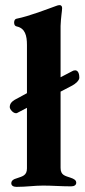

<svg xmlns="http://www.w3.org/2000/svg" viewBox="-20 -725 330 748"><path d="M18 -308C18 -299 31 -284 42 -284C44 -284 45 -284 47 -285L85 -305V-69C85 -41 67 -38 47 -31C32 -27 24 -21 24 -11C24 -2 32 3 44 3C84 3 113 -2 148 -2C183 -2 218 1 257 1C269 1 277 -4 277 -13C277 -23 269 -28 254 -33C234 -40 216 -42 216 -71V-368L262 -392C275 -399 289 -412 289 -422C289 -445 280 -451 273 -451C269 -451 265 -450 262 -448L216 -424V-624C217 -656 222 -683 222 -693C222 -699 220 -705 212 -705C208 -705 204 -704 199 -702C168 -691 95 -662 44 -652C39 -651 35 -646 35 -637C35 -628 39 -623 45 -622C78 -615 85 -586 85 -550V-362L37 -336C28 -331 18 -322 18 -308Z"/></svg>

Font: EB Garamond
Style: Bold
Weight: 700
Designer: Georg Duffner and Octavio Pardo
Foundry: Georg Duffner
Version: Version 1.000;PS 001.000;hotconv 1.0.88;makeotf.lib2.5.64775